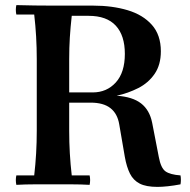

<svg xmlns="http://www.w3.org/2000/svg" viewBox="-20 -722 744 752"><path d="M687 -35Q690 -18 687 0Q661 5 637.5 7.5Q614 10 597 10Q552 10 527 -3Q502 -16 489 -42Q476 -68 469 -107L447 -235Q440 -277 412.5 -298.5Q385 -320 335 -320H190V-360H343Q398 -360 433.5 -399Q469 -438 469 -511Q469 -583 433.5 -621.5Q398 -660 327 -660H261Q256 -615 253.5 -575Q251 -535 251 -490V-210Q251 -165 253.5 -121.5Q256 -78 261 -35H331Q335 -17 331 2Q297 0 260 0Q223 0 188 0Q154 0 116.5 0Q79 0 44 2Q40 -17 44 -35H114Q119 -78 121.5 -121.5Q124 -165 124 -210V-490Q124 -535 121.5 -578.5Q119 -622 114 -665H44Q40 -684 44 -702Q79 -701 116.5 -700.5Q154 -700 188 -700H345Q420 -700 480 -682Q540 -664 575 -624.5Q610 -585 610 -521Q610 -468 585.5 -432.5Q561 -397 521.5 -377Q482 -357 437 -347Q499 -343 532.5 -317Q566 -291 576 -241L602 -107Q610 -64 628 -51Q646 -38 687 -35Z"/></svg>

Font: Poltawski Nowy Medium
Style: Regular
Weight: 500
Version: Version 1.001;gftools[0.9.25]